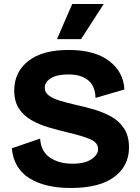

<svg xmlns="http://www.w3.org/2000/svg" viewBox="-20 -923 700 957"><path d="M332 14Q204 14 126 -35Q48 -84 39 -184L180 -232Q184 -168 229 -137.5Q274 -107 341 -107Q403 -107 436 -129.5Q469 -152 469 -180Q469 -213 427.5 -230Q386 -247 321 -262Q271 -274 223 -288Q175 -302 136 -324.5Q97 -347 74 -382.5Q51 -418 51 -472Q51 -563 120.5 -618.5Q190 -674 322 -674Q452 -674 524 -619Q596 -564 600 -477L456 -435Q455 -493 420 -522.5Q385 -552 321 -552Q264 -552 233.5 -533Q203 -514 203 -486Q203 -462 224 -446.5Q245 -431 280.5 -420.5Q316 -410 359 -400Q402 -391 448 -377.5Q494 -364 534 -342Q574 -320 598.5 -282.5Q623 -245 623 -188Q623 -96 549.5 -41Q476 14 332 14ZM384 -728H264L340 -903H497Z"/></svg>

Font: Bricolage Grotesque 10pt ExtraBold
Style: Regular
Weight: 800
Designer: Mathieu Triay
Foundry: Atelier Triay
Version: Version 1.000; ttfautohint (v1.8.4.7-5d5b);gftools[0.9.32]